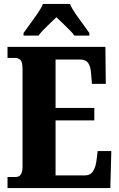

<svg xmlns="http://www.w3.org/2000/svg" viewBox="-20 -951 603 971"><path d="M18 0V-56H60Q94 -56 94 -109V-600Q94 -638 83 -648Q72 -658 58 -658H18V-714H513L515 -527H445L441 -575Q439 -613 426.5 -631.5Q414 -650 385 -650H261V-405H457V-342H261V-64H410Q437 -64 450.5 -85Q464 -106 468 -139L474 -187H543L538 0ZM99 -784Q112 -803 131.5 -829Q151 -855 169.5 -882Q188 -909 197 -931H334Q343 -909 361.5 -882Q380 -855 399.5 -829Q419 -803 432 -784V-771H356Q351 -780 333.5 -797.5Q316 -815 297 -833.5Q278 -852 265 -864Q252 -851 234 -834Q216 -817 200 -800.5Q184 -784 175 -771H99Z"/></svg>

Font: Noto Serif Bengali ExtraCondensed Black
Style: Regular
Weight: 900
Width: 2
Designer: Juan Bruce, Universal Thirst, Indian Type Foundry and the Monotype Design Team.
Foundry: Monotype Imaging Inc.
Version: Version 2.003; ttfautohint (v1.8.4.7-5d5b)